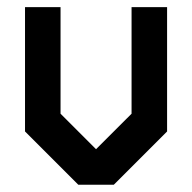

<svg xmlns="http://www.w3.org/2000/svg" viewBox="-20 -508 528 528"><path d="M341.8 -488.3H439.5V-146.5L293 0H195.3L48.8 -146.5V-488.3H146.5V-195.3L244.1 -97.7L341.8 -195.3Z"/></svg>

Font: BabelStone Runic Beorhtric
Style: Regular
Weight: 400
Designer: Andrew West
Foundry: BabelStone
Version: Version 7.004;November 9, 2023